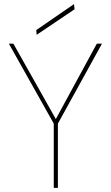

<svg xmlns="http://www.w3.org/2000/svg" viewBox="-20 -912 538 932"><path d="M241 0V-312L23 -700H45L251 -334L450 -700H475L261 -312V0ZM158 -743 156 -766 339 -892 342 -867Z"/></svg>

Font: DM Sans 16pt Thin
Style: Regular
Weight: 250
Version: Version 4.004;gftools[0.9.30]